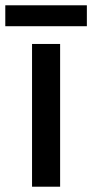

<svg xmlns="http://www.w3.org/2000/svg" viewBox="-39 -705 348 725"><path d="M289 -685H-19V-606H289ZM188 0V-539H82V0Z"/></svg>

Font: Noto Sans Cherokee Medium
Style: Regular
Weight: 500
Designer: Monotype Design Team
Foundry: Monotype Imaging Inc.
Version: Version 2.001